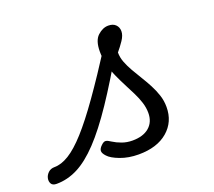

<svg xmlns="http://www.w3.org/2000/svg" viewBox="-316 -717 971 873"><g transform="rotate(-20 169.5 -280.0)"><path d="M-181 17Q-200 17 -206.5 5.5Q-213 -6 -210 -20.5Q-207 -35 -195 -46.5Q-183 -58 -164 -58Q-131 -58 -93.5 -81Q-56 -104 -9.5 -155.5Q37 -207 97.5 -292.5Q158 -378 238 -503L286 -475Q207 -337 143.5 -242.5Q80 -148 26 -91Q-28 -34 -78 -8.5Q-128 17 -181 17ZM216 19Q167 19 127.5 4Q88 -11 73 -28Q58 -44 59 -55.5Q60 -67 73 -79Q85 -91 94.5 -90Q104 -89 120 -78Q137 -67 160.5 -58.5Q184 -50 211 -50Q263 -50 292 -75Q321 -100 321 -144Q321 -169 313 -194.5Q305 -220 292 -246Q279 -272 265 -299Q251 -326 238 -355Q225 -384 217 -415.5Q209 -447 209 -481Q209 -534 233.5 -556.5Q258 -579 285 -579Q308 -579 320.5 -566.5Q333 -554 333 -535Q333 -515 317.5 -492Q302 -469 285 -449Q285 -425 294 -401.5Q303 -378 317 -353.5Q331 -329 346.5 -304Q362 -279 376 -252.5Q390 -226 399 -198.5Q408 -171 408 -141Q408 -69 356.5 -25Q305 19 216 19Z"/></g></svg>

Font: Playwrite US Trad
Style: Regular
Weight: 400
Designer: Veronika Burian, José Scaglione
Foundry: TypeTogether
Version: Version 1.002